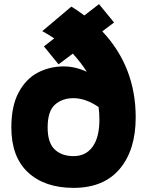

<svg xmlns="http://www.w3.org/2000/svg" viewBox="-20 -894 713 931"><path d="M638 -325Q638 -167 560.5 -75Q483 17 337 17Q197 17 116 -58Q35 -133 35 -276Q35 -380 70.5 -446Q106 -512 163.5 -542Q221 -572 289 -572Q344 -572 401 -546Q374 -589 333 -634L264 -582L193 -669L243 -708Q216 -726 185 -743L326 -862Q353 -846 389 -819L460 -874L533 -785L476 -742Q638 -570 638 -325ZM462 -313Q462 -348 458 -375Q395 -418 336 -418Q282 -418 246.5 -386.5Q211 -355 211 -276Q211 -202 245 -169.5Q279 -137 337 -137Q396 -137 429 -182.5Q462 -228 462 -313Z"/></svg>

Font: Biryani Heavy
Style: Regular
Weight: 900
Designer: Dan Reynolds and Mathieu Réguer
Foundry: Dan Reynolds and Mathieu Réguer
Version: Version 1.003; ttfautohint (v1.1) -l 5 -r 5 -G 72 -x 0 -D la